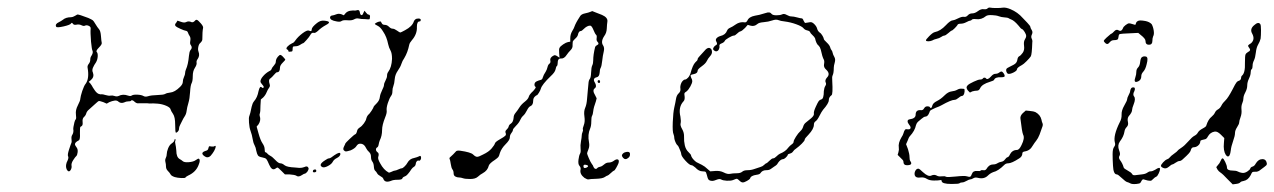

<svg xmlns="http://www.w3.org/2000/svg" viewBox="-20 -470 3332 502"><path d="M541 -88Q544 -90 544 -86Q542 -76 531 -63Q523 -55 514 -62Q502 -71 519 -76Q524 -77 525 -83Q526 -87 527 -87.5Q528 -88 532 -87Q538 -86 541 -88ZM436 -103Q436 -105 437 -106Q438 -107 438 -106Q440 -105 438.5 -102Q437 -99 438.5 -93.5Q440 -88 441 -76Q441 -59 450 -54Q454 -52 458 -48.5Q462 -45 474 -46Q486 -47 492 -51.5Q498 -56 500 -55Q505 -52 499 -38Q492 -20 472 -11Q466 -8 465 -6Q464 -4 454 -4.5Q444 -5 437 -7Q428 -10 426 -14Q424 -18 419 -23Q414 -28 414 -34.5Q414 -41 412.5 -46.5Q411 -52 413.5 -57Q416 -62 416 -67.5Q416 -73 419.5 -82Q423 -91 429 -95Q435 -99 436 -103ZM182 -432Q185 -433 211 -423Q220 -419 222.5 -417Q225 -415 229 -408Q235 -398 239 -393.5Q243 -389 244 -375.5Q245 -362 246 -358Q247 -354 238.5 -345.5Q230 -337 233 -334Q236 -331 235.5 -322.5Q235 -314 231 -307Q226 -300 223 -293Q220 -286 223 -280Q227 -269 218 -261L212 -256L216 -252Q220 -247 223 -241Q225 -238 228 -233.5Q231 -229 234.5 -226.5Q238 -224 240 -224Q242 -223 245 -223.5Q248 -224 256 -221.5Q264 -219 269 -220Q274 -221 279.5 -219Q285 -217 290 -219Q301 -225 315 -220Q321 -218 324 -220Q328 -223 339 -222.5Q350 -222 355 -219Q360 -216 367.5 -218.5Q375 -221 391.5 -221.5Q408 -222 412 -224.5Q416 -227 425 -228Q437 -229 451 -243Q458 -250 458 -256Q458 -262 461 -268.5Q464 -275 464 -279Q464 -283 466 -288Q472 -301 474 -324Q475 -335 478 -339Q484 -345 479 -352Q476 -355 477.5 -363Q479 -371 476 -375.5Q473 -380 471.5 -384.5Q470 -389 466 -389.5Q462 -390 452 -394.5Q442 -399 440 -401Q435 -405 441 -411L444 -416L453 -413Q461 -410 466 -412Q473 -416 481 -412Q485 -411 489 -415Q492 -419 495 -418Q498 -417 505 -409Q512 -401 511 -397Q509 -388 509 -367Q509 -363 504 -358Q500 -355 498.5 -347.5Q497 -340 499 -335Q503 -325 497 -316Q493 -311 494 -306Q495 -301 489.5 -292.5Q484 -284 484 -271Q484 -258 481 -252.5Q478 -247 477 -229.5Q476 -212 472.5 -200.5Q469 -189 468 -180.5Q467 -172 463 -166Q459 -160 456.5 -154.5Q454 -149 451 -143.5Q448 -138 448 -133Q448 -129 445 -126Q442 -123 440 -123Q438 -124 438 -144Q438 -164 432.5 -172Q427 -180 426 -184Q425 -189 414.5 -193.5Q404 -198 392 -199Q378 -200 375 -199.5Q372 -199 365 -200Q349 -200 343 -200Q338 -199 333 -203Q325 -211 322 -206Q321 -205 315.5 -205Q310 -205 304 -202Q296 -199 290 -204Q286 -208 279.5 -207Q273 -206 266 -203L259 -199L250 -203Q241 -206 239 -206Q237 -206 227.5 -197Q218 -188 212.5 -183.5Q207 -179 205.5 -173.5Q204 -168 199.5 -164Q195 -160 196 -151Q197 -142 193 -140Q190 -139 189.5 -136.5Q189 -134 189 -122Q190 -105 186 -103Q176 -98 176 -93Q176 -90 180 -85Q184 -80 183 -72Q182 -64 179.5 -62Q177 -60 171.5 -51.5Q166 -43 167 -37Q168 -32 165.5 -27Q163 -22 160 -22Q157 -22 154 -28Q150 -38 157 -51Q160 -58 158 -61.5Q156 -65 160.5 -79Q165 -93 166.5 -96Q168 -99 167 -106Q166 -113 169 -117.5Q172 -122 172 -129Q171 -132 172 -138Q173 -144 174.5 -150Q176 -156 178 -158Q180 -160 178.5 -171Q177 -182 183.5 -194.5Q190 -207 190 -212Q190 -214 191.5 -220Q193 -226 195 -232Q197 -238 199.5 -243.5Q202 -249 204 -251Q214 -265 209 -293Q208 -298 212 -303Q216 -308 216 -314Q216 -320 219 -324Q224 -332 222 -337Q220 -340 218 -361Q216 -387 217 -394Q218 -400 212 -402.5Q206 -405 202.5 -403Q199 -401 193 -404Q187 -407 180 -405.5Q173 -404 170.5 -408Q168 -412 166 -409Q164 -405 146.5 -401Q129 -397 127 -400Q123 -407 134 -412Q140 -415 144 -418Q152 -425 166 -425Q170 -425 176 -428.5Q182 -432 182 -432Z M800 -26Q807 -29 807 -23Q807 -20 802.5 -19.5Q798 -19 798 -22Q798 -25 800 -26ZM854 -64Q870 -75 870 -67Q869 -61 861 -57Q853 -53 850 -47Q847 -41 837.5 -36Q828 -31 823 -33Q811 -39 830 -51Q837 -56 840.5 -56Q844 -56 854 -64ZM711 -326Q714 -328 720 -321.5Q726 -315 726 -314Q726 -313 719 -306Q712 -299 712 -293Q712 -281 704 -281Q702 -281 696.5 -274.5Q691 -268 687 -265Q681 -262 685 -250Q687 -245 683.5 -240.5Q680 -236 677 -228.5Q674 -221 668 -215L662 -210L661 -194Q661 -178 659.5 -174Q658 -170 659 -167Q663 -156 656 -145L651 -139L656 -121Q661 -103 666.5 -95Q672 -87 672 -79.5Q672 -72 674 -72Q676 -72 679 -68.5Q682 -65 687 -62.5Q692 -60 700 -51.5Q708 -43 713 -43Q718 -43 724 -38Q730 -33 752 -32Q755 -32 763 -31Q770 -31 775 -33Q785 -38 787 -29Q787 -28 786 -25.5Q785 -23 783.5 -21Q782 -19 780 -17.5Q778 -16 777 -16Q775 -16 769 -12Q760 -6 754 -11Q750 -13 737 -14H725L716 -23Q707 -32 705.5 -32Q704 -32 700 -29Q691 -23 684 -39Q679 -51 676.5 -54Q674 -57 665.5 -58.5Q657 -60 654.5 -63.5Q652 -67 650 -76Q649 -84 645.5 -90.5Q642 -97 640.5 -107Q639 -117 635 -128Q632 -136 631 -149.5Q630 -163 632 -167Q634 -171 638 -191Q640 -200 644 -205Q653 -215 656 -232Q658 -240 660 -242Q662 -244 665 -241Q667 -239 669 -241Q671 -243 666 -248.5Q661 -254 661 -257Q661 -263 668 -271Q675 -279 684 -284Q689 -286 690 -289.5Q691 -293 696 -298.5Q701 -304 701 -308Q701 -318 711 -326ZM809 -410Q818 -417 827 -416Q850 -414 833 -405Q820 -398 811 -389Q804 -383 801 -384Q795 -386 791 -378Q789 -374 781.5 -365.5Q774 -357 772.5 -357Q771 -357 765 -353Q759 -349 752 -349Q747 -349 746 -347.5Q745 -346 745 -340Q745 -337 744 -336Q743 -335 739 -335Q734 -334 734 -336.5Q734 -339 732 -340Q724 -343 737 -353L744 -357Q748 -358 752 -364Q759 -374 771 -383Q783 -392 788 -390Q795 -386 795 -393Q795 -399 809 -410ZM1069 -421Q1080 -423 1080 -418Q1080 -414 1077 -414Q1070 -414 1070 -400Q1071 -381 1057 -365Q1051 -358 1050 -353Q1046 -333 1037 -318Q1032 -311 1029.5 -303Q1027 -295 1020 -285Q1013 -275 1012 -263Q1011 -251 1008.5 -245Q1006 -239 1006 -231.5Q1006 -224 1003 -220Q998 -213 994 -200.5Q990 -188 991 -181Q992 -175 987 -163Q979 -143 979 -130Q979 -115 973 -103Q971 -98 970 -92Q969 -86 966 -84.5Q963 -83 963 -79Q963 -75 967 -72Q972 -69 969 -60Q967 -55 974 -43Q983 -26 996 -19Q998 -18 1004 -21Q1010 -24 1012.5 -24Q1015 -24 1021.5 -27Q1028 -30 1030.5 -30Q1033 -30 1038 -35Q1043 -40 1045 -44Q1051 -55 1063 -57Q1071 -59 1075 -61Q1081 -65 1081 -57Q1081 -54 1079 -51.5Q1077 -49 1075 -50Q1072 -51 1069.5 -48Q1067 -45 1067 -41Q1066 -36 1062.5 -34Q1059 -32 1056 -28Q1045 -11 1039 -9Q1033 -7 1032 -3.5Q1031 0 1019.5 0Q1008 0 1002 3Q986 9 982 -3Q981 -6 974.5 -9.5Q968 -13 966 -17Q964 -21 961 -23.5Q958 -26 957.5 -34.5Q957 -43 953.5 -47.5Q950 -52 950 -60Q950 -68 945 -72.5Q940 -77 937 -83Q931 -96 919 -94Q915 -93 911.5 -87.5Q908 -82 897 -77Q887 -74 884.5 -74Q882 -74 879 -77Q876 -80 879.5 -87Q883 -94 883 -95Q883 -96 894.5 -107Q906 -118 909 -119Q912 -120 914 -129Q915 -133 921 -137Q926 -140 931.5 -147.5Q937 -155 938 -161Q939 -165 942 -169Q946 -172 951.5 -180.5Q957 -189 957 -191Q957 -192 964.5 -199.5Q972 -207 973 -215.5Q974 -224 979 -234Q984 -244 984 -248Q984 -252 988 -259.5Q992 -267 992 -272.5Q992 -278 995 -282Q1004 -294 1005 -316Q1005 -331 1001 -338Q997 -345 995 -354Q991 -374 982 -387Q975 -399 967.5 -402.5Q960 -406 960 -408Q960 -408 963 -410Q966 -412 969.5 -413Q973 -414 974.5 -414Q976 -414 978 -409.5Q980 -405 986 -405Q992 -405 997 -400Q1002 -395 1006.5 -395Q1011 -395 1018 -390Q1025 -385 1026.5 -385Q1028 -385 1039 -391Q1058 -401 1062 -414Q1064 -419 1069 -421ZM912 -443Q920 -446 921 -437Q922 -431 925 -430.5Q928 -430 930 -436L933 -442L937 -437Q941 -432 943 -432Q949 -432 947 -423Q947 -420 945.5 -419.5Q944 -419 935 -420Q924 -420 918 -421.5Q912 -423 906 -419.5Q900 -416 888.5 -417Q877 -418 873 -415Q869 -412 860 -414Q842 -417 843 -425Q844 -429 848.5 -429.5Q853 -430 859 -432.5Q865 -435 872 -433L879 -430L884 -436Q889 -441 896.5 -442Q904 -443 906.5 -442.5Q909 -442 912 -443Z M1612 -71Q1620 -74 1624 -72.5Q1628 -71 1627 -65Q1627 -61 1623 -57.5Q1619 -54 1615.5 -54Q1612 -54 1609 -57.5Q1606 -61 1606 -64Q1607 -68 1612 -71ZM1543 -259Q1544 -261 1546.5 -260.5Q1549 -260 1549 -256.5Q1549 -253 1546 -253Q1544 -253 1543 -255Q1542 -257 1543 -259ZM1554 -431Q1570 -424 1568 -413Q1567 -407 1566.5 -395.5Q1566 -384 1560 -376Q1550 -361 1557 -351Q1561 -345 1558.5 -335Q1556 -325 1554.5 -311Q1553 -297 1550.5 -292.5Q1548 -288 1548 -281Q1547 -269 1540 -268Q1528 -265 1536 -253Q1541 -243 1535 -239Q1528 -234 1536 -221L1540 -213L1538 -205Q1532 -189 1531 -179Q1530 -170 1528 -167Q1526 -164 1526 -152.5Q1526 -141 1523 -134Q1516 -118 1520 -98Q1522 -88 1518.5 -79.5Q1515 -71 1515 -69Q1515 -67 1519.5 -56.5Q1524 -46 1527 -42Q1531 -37 1532 -33Q1534 -29 1537 -28.5Q1540 -28 1542 -31Q1544 -33 1549 -34Q1554 -35 1559.5 -40Q1565 -45 1571.5 -45Q1578 -45 1584 -49Q1593 -56 1597 -52Q1599 -49 1597 -43Q1595 -38 1591 -31Q1587 -24 1585.5 -24Q1584 -24 1577 -17.5Q1570 -11 1568.5 -11Q1567 -11 1561 -7Q1555 -3 1538.5 -2.5Q1522 -2 1519 -1Q1516 0 1508 -5Q1495 -15 1498 -27Q1499 -32 1495 -36.5Q1491 -41 1492.5 -52.5Q1494 -64 1496.5 -68Q1499 -72 1498 -81Q1497 -90 1499 -100.5Q1501 -111 1501 -115.5Q1501 -120 1503 -124.5Q1505 -129 1504 -131.5Q1503 -134 1506.5 -143Q1510 -152 1508 -165.5Q1506 -179 1510 -188Q1514 -197 1515 -212.5Q1516 -228 1517 -235Q1518 -242 1518.5 -251Q1519 -260 1522 -263.5Q1525 -267 1525.5 -280.5Q1526 -294 1528.5 -299Q1531 -304 1531 -312Q1531 -327 1536 -347Q1537 -350 1541 -352Q1548 -355 1542 -361Q1539 -364 1540 -370.5Q1541 -377 1538.5 -379Q1536 -381 1531.5 -392Q1527 -403 1523 -403Q1515 -403 1506 -394Q1501 -389 1499 -389Q1493 -389 1491 -379Q1490 -374 1483 -368Q1478 -363 1477.5 -361Q1477 -359 1477 -353Q1478 -345 1472 -339Q1466 -333 1462 -327Q1455 -316 1446.5 -317Q1438 -318 1438 -304Q1438 -299 1436 -297.5Q1434 -296 1432.5 -288.5Q1431 -281 1420 -271Q1397 -249 1394 -238Q1393 -234 1389 -227.5Q1385 -221 1383.5 -221Q1382 -221 1378 -217Q1374 -213 1374 -206Q1374 -195 1366 -192Q1362 -190 1357.5 -181Q1353 -172 1348 -167.5Q1343 -163 1340 -156Q1337 -149 1329 -141Q1321 -133 1321 -130Q1321 -127 1317 -122Q1313 -117 1313 -110.5Q1313 -104 1302 -93Q1291 -82 1287 -70Q1285 -62 1283 -59.5Q1281 -57 1274 -52Q1260 -43 1258 -37Q1255 -24 1242 -17Q1236 -14 1229.5 -8Q1223 -2 1209.5 -2Q1196 -2 1190.5 -4Q1185 -6 1180 -6Q1175 -6 1170.5 -8.5Q1166 -11 1166 -17Q1166 -23 1163 -27Q1160 -31 1158.5 -41.5Q1157 -52 1155.5 -54.5Q1154 -57 1158 -60Q1165 -66 1172 -74Q1174 -77 1183 -76Q1211 -72 1217 -66Q1223 -60 1227.5 -60Q1232 -60 1243 -66Q1258 -73 1265.5 -82Q1273 -91 1274 -95Q1275 -99 1286.5 -105.5Q1298 -112 1301 -115Q1304 -118 1302 -122.5Q1300 -127 1304.5 -131Q1309 -135 1310 -139.5Q1311 -144 1316 -147Q1322 -151 1323 -163Q1323 -169 1328 -175Q1333 -181 1338 -189Q1343 -197 1352 -204Q1361 -211 1362.5 -217Q1364 -223 1374 -232Q1383 -242 1380 -243Q1377 -245 1377.5 -250Q1378 -255 1383.5 -257.5Q1389 -260 1393.5 -261Q1398 -262 1399 -267Q1401 -274 1407 -283Q1410 -288 1411.5 -294.5Q1413 -301 1416.5 -303.5Q1420 -306 1419 -311Q1417 -320 1428 -325Q1431 -327 1437 -323L1443 -319L1442 -331Q1441 -342 1443 -345Q1445 -349 1452.5 -354Q1460 -359 1465 -360L1471 -361V-370Q1471 -380 1476 -388.5Q1481 -397 1481 -398Q1481 -399 1484 -405.5Q1487 -412 1491 -418.5Q1495 -425 1497 -428Q1500 -433 1509.5 -435Q1519 -437 1523.5 -439Q1528 -441 1528.5 -441Q1529 -441 1536 -438Q1543 -435 1554 -431ZM1507 -31Q1510 -30 1514 -32Q1518 -34 1517.5 -36Q1517 -38 1512.5 -39Q1508 -40 1506.5 -38.5Q1505 -37 1505.5 -34.5Q1506 -32 1507 -31Z M1982 -436Q1993 -440 1997 -434Q2000 -430 2010 -430Q2020 -430 2025 -432.5Q2030 -435 2037 -431Q2044 -427 2049.5 -427Q2055 -427 2064 -424.5Q2073 -422 2076 -422Q2079 -422 2081 -416Q2084 -410 2085.5 -410Q2087 -410 2098 -412Q2103 -413 2109 -407Q2115 -401 2116.5 -395Q2118 -389 2123 -385Q2125 -384 2127 -381.5Q2129 -379 2130.5 -376.5Q2132 -374 2133 -371.5Q2134 -369 2134 -368Q2134 -366 2141.5 -359Q2149 -352 2150.5 -346.5Q2152 -341 2154 -339Q2156 -337 2157 -332Q2158 -327 2161.5 -321Q2165 -315 2162.5 -306.5Q2160 -298 2160 -293Q2160 -279 2157 -273Q2155 -269 2156 -258Q2158 -223 2154 -221Q2147 -216 2147 -208Q2147 -200 2132 -183Q2128 -178 2122.5 -167Q2117 -156 2112.5 -153Q2108 -150 2108 -144Q2108 -133 2094 -118Q2084 -108 2084 -105Q2084 -102 2076.5 -94.5Q2069 -87 2062 -82Q2056 -78 2053.5 -74Q2051 -70 2045.5 -68.5Q2040 -67 2040 -66Q2039 -62 2034.5 -58Q2030 -54 2028 -54Q2021 -54 2014 -44Q2012 -39 2005 -35Q1999 -31 1995 -28Q1991 -25 1983 -25Q1973 -25 1968 -17Q1966 -14 1958 -13Q1943 -11 1941 -3Q1940 -1 1933 3Q1926 7 1922 7Q1918 7 1913 2Q1909 -2 1907 -2.5Q1905 -3 1896 1Q1890 3 1880 2.5Q1870 2 1865 -1Q1861 -3 1853.5 0Q1846 3 1843 3Q1833 3 1831 -3Q1830 -5 1828 -13Q1827 -17 1826 -19Q1825 -21 1823 -21.5Q1821 -22 1817 -22Q1807 -22 1798 -32Q1791 -38 1788 -38Q1783 -38 1772 -50Q1761 -62 1761 -68Q1761 -70 1759 -75Q1757 -80 1755 -84.5Q1753 -89 1751.5 -90Q1750 -91 1748 -94.5Q1746 -98 1744.5 -102.5Q1743 -107 1743 -109Q1743 -114 1741 -119Q1738 -125 1739 -150.5Q1740 -176 1743 -189Q1746 -202 1747.5 -211.5Q1749 -221 1754.5 -226Q1760 -231 1759 -238Q1758 -242 1759.5 -248Q1761 -254 1764.5 -258Q1768 -262 1771 -262Q1773 -262 1775 -263.5Q1777 -265 1779 -267Q1781 -269 1782.5 -272Q1784 -275 1785 -277Q1791 -300 1798 -307Q1804 -312 1804 -315Q1804 -318 1809.5 -323.5Q1815 -329 1820 -335Q1831 -349 1838 -343Q1841 -341 1841.5 -335Q1842 -329 1836.5 -323Q1831 -317 1828 -310.5Q1825 -304 1814.5 -296.5Q1804 -289 1804 -285Q1804 -278 1793 -276Q1787 -275 1786 -273.5Q1785 -272 1787 -267Q1790 -262 1790 -258Q1790 -253 1785 -244Q1780 -235 1775 -231Q1770 -228 1769.5 -226Q1769 -224 1770 -218Q1771 -209 1767 -205Q1753 -190 1759 -165Q1761 -153 1759.5 -147.5Q1758 -142 1763.5 -132.5Q1769 -123 1768.5 -112Q1768 -101 1770.5 -90Q1773 -79 1780 -72.5Q1787 -66 1787 -63Q1787 -62 1789 -58.5Q1791 -55 1794.5 -51.5Q1798 -48 1801 -46Q1807 -43 1815 -39Q1823 -35 1830 -28L1837 -22L1850 -23Q1863 -24 1872.5 -19Q1882 -14 1889 -15.5Q1896 -17 1906 -17Q1916 -17 1920.5 -21Q1925 -25 1934.5 -25Q1944 -25 1953.5 -28.5Q1963 -32 1968.5 -33.5Q1974 -35 1978 -39Q1982 -43 1983.5 -43Q1985 -43 1991.5 -49.5Q1998 -56 2001.5 -56Q2005 -56 2010 -61Q2015 -66 2019 -68Q2034 -74 2041 -84Q2045 -89 2050 -92.5Q2055 -96 2055 -99.5Q2055 -103 2061 -112.5Q2067 -122 2072.5 -127Q2078 -132 2080 -139Q2082 -146 2087.5 -150Q2093 -154 2101 -161Q2109 -168 2108 -173Q2107 -178 2113 -191Q2118 -202 2120.5 -205.5Q2123 -209 2127 -210Q2134 -211 2134 -232Q2135 -241 2138 -245.5Q2141 -250 2139 -254Q2136 -260 2142 -267Q2152 -277 2140 -288Q2133 -294 2134.5 -302Q2136 -310 2134 -314Q2130 -321 2126 -340Q2124 -347 2121 -350Q2114 -355 2111 -370Q2109 -374 2104 -378.5Q2099 -383 2098 -386Q2097 -389 2090.5 -390.5Q2084 -392 2081 -396Q2077 -401 2062 -406.5Q2047 -412 2031 -414Q2021 -415 2015 -417.5Q2009 -420 1999 -416.5Q1989 -413 1976.5 -412Q1964 -411 1960 -407Q1952 -400 1942 -403L1935 -405L1928 -397Q1920 -389 1916 -388Q1912 -387 1907 -382Q1902 -377 1899 -377Q1895 -377 1885.5 -371.5Q1876 -366 1875 -363Q1873 -359 1866.5 -356.5Q1860 -354 1861 -350Q1862 -347 1860 -342Q1858 -337 1854 -336Q1851 -335 1847 -338Q1843 -341 1845.5 -345.5Q1848 -350 1852 -352Q1857 -354 1853 -361Q1850 -366 1853.5 -370Q1857 -374 1864 -376Q1877 -379 1881 -390Q1883 -395 1889 -397.5Q1895 -400 1903.5 -406Q1912 -412 1922 -412Q1929 -411 1930.5 -412Q1932 -413 1934 -416Q1938 -426 1954 -429Q1963 -430 1982 -436Z M2654 -174 2662 -181 2672 -180Q2683 -179 2687 -177Q2700 -170 2703 -157Q2704 -151 2706 -147Q2707 -144 2706 -140.5Q2705 -137 2698 -118Q2694 -108 2689.5 -102.5Q2685 -97 2680 -89Q2673 -76 2659 -74Q2653 -73 2653 -69Q2653 -61 2645 -56Q2625 -43 2616 -43Q2610 -43 2606 -39Q2590 -23 2577 -20Q2569 -17 2563 -11Q2553 -1 2537 -5Q2530 -7 2525 -4Q2520 -1 2517 -1Q2514 -1 2507 3Q2500 7 2495.5 7Q2491 7 2489 9Q2487 11 2468 11Q2442 11 2442 3Q2442 0 2438 1Q2434 2 2422 2Q2410 2 2403 -2.5Q2396 -7 2387 -6Q2375 -4 2372 -11Q2370 -17 2373 -23Q2376 -29 2381 -29Q2384 -29 2393 -20Q2407 -7 2415 -11Q2423 -15 2431 -10Q2436 -8 2443 -9Q2450 -10 2453 -8Q2456 -6 2479 -8.5Q2502 -11 2508 -9Q2514 -7 2516.5 -8Q2519 -9 2521 -15Q2524 -24 2535 -23Q2542 -22 2544 -24Q2546 -26 2551 -25Q2556 -24 2559 -28Q2566 -40 2576 -40Q2583 -40 2587.5 -43Q2592 -46 2598 -47Q2604 -48 2607.5 -53Q2611 -58 2614.5 -59Q2618 -60 2621 -67Q2627 -78 2639 -78Q2645 -78 2651 -91Q2660 -109 2655 -118Q2652 -125 2648 -160Q2647 -167 2654 -174ZM2496 -238Q2501 -238 2501.5 -237Q2502 -236 2502 -231Q2501 -219 2494 -219Q2492 -219 2486 -214Q2480 -209 2476 -209Q2467 -209 2442 -195Q2437 -192 2426 -188Q2415 -183 2413 -181.5Q2411 -180 2410 -176Q2406 -165 2399 -165Q2396 -165 2389.5 -159.5Q2383 -154 2380 -151.5Q2377 -149 2375 -143Q2372 -128 2359 -114Q2356 -111 2353 -102L2349 -93L2354 -80Q2358 -67 2358 -59.5Q2358 -52 2360 -49Q2368 -38 2351 -38Q2342 -38 2342 -48Q2342 -51 2334 -58L2327 -65L2329 -72Q2331 -79 2330 -84Q2328 -96 2337 -111Q2341 -117 2342 -121Q2344 -128 2346 -130.5Q2348 -133 2352 -132Q2359 -131 2360.5 -134.5Q2362 -138 2357 -144Q2353 -149 2353 -153Q2353 -157 2358 -158Q2374 -160 2374 -170Q2374 -183 2387 -182Q2393 -181 2396 -186.5Q2399 -192 2404.5 -192Q2410 -192 2411 -190Q2415 -183 2418 -195Q2420 -201 2430 -206Q2440 -211 2449.5 -220.5Q2459 -230 2468 -231Q2477 -232 2483 -235.5Q2489 -239 2496 -238ZM2598 -283Q2601 -283 2604 -278.5Q2607 -274 2607 -271Q2606 -268 2598 -268Q2582 -269 2579 -261Q2578 -259 2568 -256Q2548 -250 2543 -240Q2540 -233 2534.5 -233Q2529 -233 2522 -231L2516 -228L2511 -233Q2504 -241 2510 -247Q2514 -251 2526 -256.5Q2538 -262 2542 -262Q2548 -262 2550 -265Q2551 -267 2554 -267Q2557 -267 2558 -265Q2562 -260 2571 -270Q2577 -277 2582.5 -277Q2588 -277 2592 -280Q2596 -283 2598 -283ZM2602 -450Q2610 -451 2622 -446Q2641 -438 2654 -423Q2658 -419 2666 -410.5Q2674 -402 2674 -399.5Q2674 -397 2677.5 -391.5Q2681 -386 2678 -380Q2675 -374 2677.5 -369Q2680 -364 2679 -359Q2678 -327 2675 -322.5Q2672 -318 2664 -310Q2656 -302 2652 -300Q2639 -293 2639 -289Q2639 -285 2630 -280.5Q2621 -276 2616 -277Q2613 -278 2611.5 -282Q2610 -286 2611 -289Q2612 -292 2621 -296Q2632 -301 2635.5 -304.5Q2639 -308 2640 -314Q2641 -321 2645 -323Q2649 -325 2654 -332Q2659 -339 2657.5 -350Q2656 -361 2659.5 -366.5Q2663 -372 2663 -376Q2663 -380 2659 -386.5Q2655 -393 2652 -394Q2649 -395 2643 -403Q2632 -416 2624 -419Q2619 -421 2617 -422.5Q2615 -424 2606.5 -424.5Q2598 -425 2591.5 -427.5Q2585 -430 2573.5 -430.5Q2562 -431 2558 -428Q2546 -418 2532 -420Q2523 -421 2521 -418.5Q2519 -416 2516.5 -416Q2514 -416 2506.5 -412Q2499 -408 2491.5 -408Q2484 -408 2483 -404Q2481 -401 2475.5 -395.5Q2470 -390 2468 -390Q2467 -390 2459.5 -383.5Q2452 -377 2449 -377Q2446 -377 2441 -373.5Q2436 -370 2429 -368.5Q2422 -367 2417 -364Q2412 -362 2407 -362Q2402 -362 2401 -364Q2400 -366 2409.5 -375.5Q2419 -385 2424 -386Q2439 -389 2453 -404Q2465 -417 2472 -417Q2475 -417 2485 -422Q2495 -427 2500.5 -426Q2506 -425 2510.5 -430Q2515 -435 2522 -435Q2529 -435 2537 -441Q2545 -447 2552 -446Q2559 -445 2562 -448Q2565 -451 2569.5 -450Q2574 -449 2585 -449Q2596 -449 2602 -450Z M3188 -32Q3188 -24 3203 -24Q3212 -24 3216.5 -21.5Q3221 -19 3227.5 -18Q3234 -17 3241 -21.5Q3248 -26 3249 -29.5Q3250 -33 3255 -34.5Q3260 -36 3263 -42Q3270 -54 3281 -54Q3290 -54 3292 -44Q3293 -40 3290.5 -37.5Q3288 -35 3277 -27Q3269 -20 3262 -21Q3256 -21 3254.5 -20Q3253 -19 3250 -12Q3243 1 3232 3Q3225 4 3222.5 7Q3220 10 3211 11L3203 12L3190 -1Q3177 -15 3171.5 -18.5Q3166 -22 3163 -27L3160 -33L3164 -38Q3169 -43 3171.5 -49.5Q3174 -56 3176.5 -56Q3179 -56 3183.5 -46.5Q3188 -37 3188 -32ZM2937 -238Q2938 -241 2942 -241.5Q2946 -242 2947 -239.5Q2948 -237 2946 -232Q2941 -223 2945 -218Q2950 -212 2944 -197Q2940 -187 2940 -183Q2940 -176 2931 -166Q2927 -160 2929 -151.5Q2931 -143 2926 -138Q2921 -133 2920 -126Q2918 -113 2908 -100Q2901 -90 2906 -77Q2910 -67 2907 -62.5Q2904 -58 2908 -52Q2915 -43 2918 -32Q2919 -29 2928.5 -24Q2938 -19 2940 -15Q2942 -11 2948.5 -12Q2955 -13 2965 -14Q2975 -15 2979.5 -18.5Q2984 -22 2988.5 -22Q2993 -22 3000 -26Q3013 -35 3013 -28Q3013 -24 3009.5 -16.5Q3006 -9 3003 -8Q3000 -7 2995 -2Q2991 2 2989.5 2.5Q2988 3 2981 2Q2973 0 2970 -1Q2967 -2 2964 4Q2962 8 2960.5 9Q2959 10 2951 11Q2940 12 2935.5 9.5Q2931 7 2927 6Q2923 5 2913 -4.5Q2903 -14 2900 -14Q2891 -14 2890 -37Q2889 -53 2889 -67Q2889 -81 2893 -86Q2897 -91 2895 -97Q2890 -115 2908 -151Q2913 -160 2912.5 -170.5Q2912 -181 2919.5 -194Q2927 -207 2927 -210.5Q2927 -214 2931 -221.5Q2935 -229 2935 -232Q2935 -235 2937 -238ZM2965 -320Q2970 -324 2976.5 -322Q2983 -320 2978 -302Q2975 -289 2969.5 -283Q2964 -277 2964 -271Q2964 -259 2952 -256Q2948 -255 2947 -258Q2946 -261 2948.5 -268Q2951 -275 2951 -282Q2951 -289 2955.5 -293.5Q2960 -298 2961 -307.5Q2962 -317 2965 -320ZM3259 -404Q3270 -414 3275 -407Q3277 -405 3277 -391Q3277 -377 3276 -369Q3274 -361 3269.5 -353.5Q3265 -346 3263.5 -332.5Q3262 -319 3258.5 -312Q3255 -305 3255 -298Q3255 -291 3252.5 -289Q3250 -287 3250 -280.5Q3250 -274 3245.5 -264.5Q3241 -255 3241 -246.5Q3241 -238 3236 -228.5Q3231 -219 3231 -213Q3231 -207 3228 -200Q3225 -193 3226 -183Q3227 -173 3223.5 -163.5Q3220 -154 3220 -150Q3220 -146 3214.5 -137.5Q3209 -129 3209 -122Q3209 -115 3204 -101Q3199 -87 3198 -77Q3196 -60 3190 -61Q3188 -61 3185 -65Q3178 -76 3180 -96L3181 -109L3172 -118Q3163 -127 3156 -126Q3144 -124 3138 -113Q3135 -107 3131 -106Q3122 -104 3120 -103Q3118 -102 3118 -98Q3117 -93 3112 -89Q3107 -85 3101 -85Q3095 -85 3093 -76Q3092 -71 3074 -55Q3068 -49 3064 -49Q3060 -49 3053.5 -44.5Q3047 -40 3045 -40Q3043 -40 3036 -34Q3029 -28 3022.5 -30.5Q3016 -33 3015.5 -36Q3015 -39 3021 -45.5Q3027 -52 3031.5 -53.5Q3036 -55 3038.5 -58.5Q3041 -62 3049.5 -68Q3058 -74 3059 -76Q3060 -78 3068.5 -83.5Q3077 -89 3087 -100.5Q3097 -112 3103 -115Q3109 -118 3112 -123.5Q3115 -129 3124.5 -134Q3134 -139 3134 -142Q3139 -158 3148 -165Q3154 -170 3156.5 -175.5Q3159 -181 3164.5 -184Q3170 -187 3173.5 -194Q3177 -201 3184 -207.5Q3191 -214 3203 -237Q3205 -241 3209 -248.5Q3213 -256 3217 -258Q3225 -260 3225 -267Q3225 -270 3227 -272Q3236 -279 3235 -306Q3235 -324 3236.5 -327.5Q3238 -331 3243 -334Q3252 -338 3246 -345Q3242 -350 3244 -352Q3246 -354 3251 -357Q3262 -367 3254 -382Q3247 -394 3259 -404ZM2955 -415Q2959 -418 2975 -415Q2985 -413 2991 -407Q2995 -400 2996.5 -390Q2998 -380 2995 -375Q2993 -370 2993 -363Q2993 -353 2984 -353Q2975 -353 2975 -363Q2975 -369 2962 -379L2956 -384L2936 -383Q2911 -382 2908 -381Q2905 -380 2904.5 -374Q2904 -368 2901.5 -366.5Q2899 -365 2892.5 -365Q2886 -365 2882 -360Q2878 -355 2875 -355Q2873 -355 2871 -356.5Q2869 -358 2867.5 -360Q2866 -362 2866 -363Q2866 -365 2873 -371.5Q2880 -378 2884 -381Q2889 -383 2893 -388Q2899 -395 2906 -390Q2912 -387 2916 -396Q2917 -400 2923 -404.5Q2929 -409 2932 -409Q2935 -409 2941 -407Q2947 -405 2948 -405Q2949 -405 2950 -409Q2951 -413 2955 -415Z"/></svg>

Font: TT2020 Style D
Style: Italic
Weight: 400
Italic angle: -15°
Version: Version 0.2.000